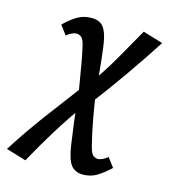

<svg xmlns="http://www.w3.org/2000/svg" viewBox="-179 -515 783 890"><g transform="rotate(15 213.0 -70.0)"><path d="M298 284Q264 284 243.5 261Q223 238 212 167Q205 115 197.5 62Q190 9 188 -44Q182 -83 175 -124Q168 -165 161 -206.5Q154 -248 145 -287Q138 -321 127 -330.5Q116 -340 102 -340Q93 -340 80 -334Q67 -328 56 -318L23 -362Q56 -394 85 -411Q114 -428 152 -428Q175 -428 192 -419Q209 -410 220.5 -384.5Q232 -359 238 -311Q241 -288 244 -262.5Q247 -237 249.5 -210.5Q252 -184 254 -159Q256 -134 257 -111Q267 -45 278 17Q289 79 305 143Q313 177 323.5 186.5Q334 196 348 196Q357 196 370 190Q383 184 394 174L427 218Q394 249 365 266.5Q336 284 298 284ZM25 289 -71 260Q-10 164 58 72.5Q126 -19 199 -115L224 -28Q166 51 117.5 130Q69 209 25 289ZM237 -31 211 -120Q267 -195 313 -274.5Q359 -354 401 -429L497 -400Q438 -309 373 -216Q308 -123 237 -31Z"/></g></svg>

Font: Ysabeau Office
Style: Bold Italic
Weight: 700
Italic angle: -12°
Designer: Christian Thalmann (Catharsis Fonts)
Version: Version 2.001;gftools[0.9.30]; featfreeze: tnum,lnum,ss02